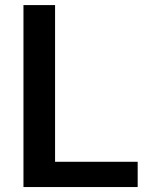

<svg xmlns="http://www.w3.org/2000/svg" viewBox="-20 -754 598 774"><path d="M202 -101.8H535V0H74.6V-733.5H202Z"/></svg>

Font: Vazir FD Medium
Style: Regular
Weight: 500
Foundry: DejaVu fonts team - Redesigned by Saber Rastikerdar
Version: Version 21.10;October 20, 2019;FontCreator 12.0.0.2547 64-bi